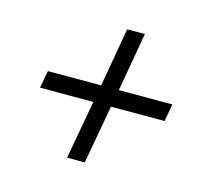

<svg xmlns="http://www.w3.org/2000/svg" viewBox="-80 -607 780 703"><g transform="rotate(15 310.0 -255.5)"><path d="M229 0 269 -222H67L79 -288H281L320 -511H387L348 -288H551L539 -222H336L296 0Z"/></g></svg>

Font: Archivo SemiBold Light
Style: Italic
Weight: 300
Italic angle: -10°
Version: Version 2.001